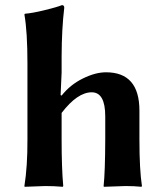

<svg xmlns="http://www.w3.org/2000/svg" viewBox="-20 -718 646 741"><path d="M85.9 -474.1Q85.9 -595.2 74.2 -662.1L76.2 -665Q104 -667 151.1 -678.5Q198.2 -689.9 219.2 -698.2Q228 -698.2 228 -688Q218.3 -607.9 217.8 -500V-438L213.9 -351.1L217.8 -349.1Q251 -391.1 299.6 -415Q348.1 -439 389.2 -439Q518.1 -439 518.1 -291V-180.2Q518.1 -63 527.8 0L525.9 2.9Q499 0 464.8 0L380.9 2.9L379.9 0Q385.7 -53.2 386.2 -180.2V-269Q386.2 -361.8 334 -361.8Q278.8 -361.8 217.8 -282.2V-180.2Q217.8 -68.4 224.1 0L222.2 2.9Q189 0 154.8 0L75.2 2.9L74.2 0Q86.4 -76.2 85.9 -180.2Z"/></svg>

Font: Linux Biolinum
Style: Bold
Weight: 700
Designer: Philipp H. Poll
Foundry: Philipp H. Poll
Version: Version 1.3.2 ; ttfautohint (v0.9)